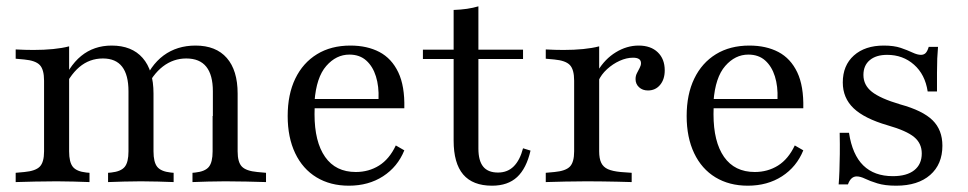

<svg xmlns="http://www.w3.org/2000/svg" viewBox="-20 -569 3026 600"><path d="M157.3 -2.4Q119.4 -2.4 89.9 -1.6Q60.5 -0.8 29 0V-29L56.5 -31.5Q91.1 -34.7 104.4 -48.4Q117.7 -62.1 117.7 -96V-206.5H196V-96Q196 -62.1 207.7 -47.6Q219.4 -33.1 250 -29.8L259.7 -29V0Q233.9 -0.8 210.1 -1.6Q186.3 -2.4 157.3 -2.4ZM117.7 -206.5V-316.9Q117.7 -351.6 104.4 -365.7Q91.1 -379.8 55.6 -383.1L29 -385.5V-414.5Q45.2 -413.7 58.1 -413.3Q71 -412.9 84.7 -412.9Q117.7 -412.9 146 -415.7Q174.2 -418.5 196 -424.2V-414.5V-206.5ZM381.5 -206.5V-283.9Q381.5 -334.7 361.7 -360.5Q341.9 -386.3 301.6 -386.3Q259.7 -386.3 227.8 -359.3Q196 -332.3 172.6 -277.4L168.5 -294.4Q193.5 -361.3 233.5 -394Q273.4 -426.6 329 -426.6Q391.9 -426.6 425.8 -387.9Q459.7 -349.2 459.7 -276.6V-206.5ZM420.2 -2.4Q391.1 -2.4 367.3 -1.6Q343.5 -0.8 317.7 0V-29L327.4 -29.8Q358.1 -33.1 369.8 -47.6Q381.5 -62.1 381.5 -96V-206.5H459.7V-96Q459.7 -62.1 471.4 -47.6Q483.1 -33.1 513.7 -29.8L522.6 -29V0Q497.6 -0.8 473.8 -1.6Q450 -2.4 420.2 -2.4ZM645.2 -206.5V-283.9Q645.2 -334.7 624.6 -360.5Q604 -386.3 562.1 -386.3Q521.8 -386.3 489.1 -361.3Q456.5 -336.3 433.9 -287.1L425.8 -303.2Q449.2 -364.5 491.1 -395.6Q533.1 -426.6 591.1 -426.6Q654.8 -426.6 688.7 -387.9Q722.6 -349.2 722.6 -276.6V-206.5ZM683.9 -2.4Q654 -2.4 630.2 -1.6Q606.5 -0.8 581.5 0V-29L590.3 -29.8Q621 -33.1 632.7 -47.6Q644.4 -62.1 644.4 -96V-206.5H722.6V-96Q722.6 -62.1 735.9 -48.4Q749.2 -34.7 783.9 -31.5L811.3 -29V0Q779.8 -0.8 750.4 -1.6Q721 -2.4 683.9 -2.4Z M1070.2 11.3Q1012.1 11.3 969 -14.9Q925.8 -41.1 902.4 -90.3Q879 -139.5 879 -206.5Q879 -274.2 902.8 -323.4Q926.6 -372.6 970.6 -399.6Q1014.5 -426.6 1075 -426.6Q1127.4 -426.6 1165.7 -406.5Q1204 -386.3 1224.6 -343.1Q1245.2 -300 1243.5 -230.6H930.6L929.8 -259.7H1162.9Q1164.5 -299.2 1154.8 -330.2Q1145.2 -361.3 1124.6 -379.8Q1104 -398.4 1071.8 -398.4Q1030.6 -398.4 999.6 -362.9Q968.5 -327.4 962.9 -252.4L964.5 -250.8Q963.7 -241.9 963.3 -232.3Q962.9 -222.6 962.9 -212.1Q962.9 -125.8 996 -78.6Q1029 -31.5 1091.9 -31.5Q1132.3 -31.5 1164.5 -51.6Q1196.8 -71.8 1216.9 -114.5L1243.5 -99.2Q1222.6 -47.6 1177 -18.1Q1131.5 11.3 1070.2 11.3Z M1517.7 11.3Q1457.3 11.3 1427.4 -23.8Q1397.6 -58.9 1397.6 -129.8V-206.5H1475V-104.8Q1475 -66.9 1489.9 -48.4Q1504.8 -29.8 1536.3 -29.8Q1566.1 -29.8 1585.5 -49.2Q1604.8 -68.5 1614.5 -105.6L1637.9 -98.4Q1625 -42.7 1596 -15.7Q1566.9 11.3 1517.7 11.3ZM1397.6 -206.5V-537.9Q1420.2 -538.7 1439.5 -541.5Q1458.9 -544.4 1475 -549.2V-206.5ZM1301.6 -384.7V-413.7H1614.5V-384.7Z M1813.7 -2.4Q1775.8 -2.4 1746.4 -1.6Q1716.9 -0.8 1685.5 0V-29L1712.9 -31.5Q1747.6 -34.7 1760.9 -48.4Q1774.2 -62.1 1774.2 -96V-206.5H1852.4V-96Q1852.4 -73.4 1858.9 -60.1Q1865.3 -46.8 1879.8 -40.3Q1894.4 -33.9 1919.4 -31.5L1954 -29V0Q1931.5 -0.8 1909.3 -1.2Q1887.1 -1.6 1864.1 -2Q1841.1 -2.4 1813.7 -2.4ZM1774.2 -206.5V-316.9Q1774.2 -351.6 1760.9 -365.7Q1747.6 -379.8 1712.1 -383.1L1685.5 -385.5V-414.5Q1701.6 -413.7 1714.5 -413.3Q1727.4 -412.9 1741.1 -412.9Q1774.2 -412.9 1802.4 -415.7Q1830.6 -418.5 1852.4 -424.2V-414.5V-206.5ZM2004.8 -286.3Q1987.9 -286.3 1977 -296.4Q1966.1 -306.5 1966.1 -321.8Q1966.1 -332.3 1970.6 -340.7Q1975 -349.2 1979 -356.9Q1983.1 -364.5 1983.1 -371.8Q1983.1 -388.7 1958.1 -388.7Q1937.9 -388.7 1916.5 -379Q1895.2 -369.4 1877 -352.8Q1858.9 -336.3 1850 -316.1L1847.6 -346.8Q1870.2 -384.7 1904.4 -405.6Q1938.7 -426.6 1975.8 -426.6Q2013.7 -426.6 2035.5 -405.6Q2057.3 -384.7 2057.3 -349.2Q2057.3 -321 2042.7 -303.6Q2028.2 -286.3 2004.8 -286.3Z M2316.9 11.3Q2258.9 11.3 2215.7 -14.9Q2172.6 -41.1 2149.2 -90.3Q2125.8 -139.5 2125.8 -206.5Q2125.8 -274.2 2149.6 -323.4Q2173.4 -372.6 2217.3 -399.6Q2261.3 -426.6 2321.8 -426.6Q2374.2 -426.6 2412.5 -406.5Q2450.8 -386.3 2471.4 -343.1Q2491.9 -300 2490.3 -230.6H2177.4L2176.6 -259.7H2409.7Q2411.3 -299.2 2401.6 -330.2Q2391.9 -361.3 2371.4 -379.8Q2350.8 -398.4 2318.5 -398.4Q2277.4 -398.4 2246.4 -362.9Q2215.3 -327.4 2209.7 -252.4L2211.3 -250.8Q2210.5 -241.9 2210.1 -232.3Q2209.7 -222.6 2209.7 -212.1Q2209.7 -125.8 2242.7 -78.6Q2275.8 -31.5 2338.7 -31.5Q2379 -31.5 2411.3 -51.6Q2443.5 -71.8 2463.7 -114.5L2490.3 -99.2Q2469.4 -47.6 2423.8 -18.1Q2378.2 11.3 2316.9 11.3Z M2780.6 11.3Q2745.2 11.3 2721.8 4Q2698.4 -3.2 2683.5 -10.5Q2668.5 -17.7 2657.3 -17.7Q2638.7 -17.7 2629.8 7.3H2600.8Q2602.4 -12.1 2603.2 -35.1Q2604 -58.1 2604.4 -87.5Q2604.8 -116.9 2604 -154H2633.1Q2643.5 -85.5 2677.8 -52Q2712.1 -18.5 2770.2 -18.5Q2813.7 -18.5 2837.1 -37.1Q2860.5 -55.6 2860.5 -89.5Q2860.5 -121 2836.7 -140.7Q2812.9 -160.5 2754 -177.4Q2681.5 -198.4 2647.6 -230.6Q2613.7 -262.9 2613.7 -311.3Q2613.7 -364.5 2648.4 -395.6Q2683.1 -426.6 2741.9 -426.6Q2773.4 -426.6 2794.8 -419.4Q2816.1 -412.1 2831.5 -404.8Q2846.8 -397.6 2858.1 -397.6Q2866.9 -397.6 2872.6 -403.2Q2878.2 -408.9 2882.3 -422.6H2911.3Q2909.7 -404.8 2908.9 -385.9Q2908.1 -366.9 2908.1 -342.3Q2908.1 -317.7 2908.1 -283.1H2879Q2871 -336.3 2836.3 -366.9Q2801.6 -397.6 2752.4 -397.6Q2717.7 -397.6 2698 -381Q2678.2 -364.5 2678.2 -334.7Q2678.2 -303.2 2704.4 -282.3Q2730.6 -261.3 2793.5 -242.7Q2863.7 -223.4 2894.4 -193.1Q2925 -162.9 2925 -113.7Q2925 -55.6 2886.7 -22.2Q2848.4 11.3 2780.6 11.3Z"/></svg>

Font: Playfair 5pt SemiExpanded Light
Style: Regular
Weight: 400
Version: Version 2.203